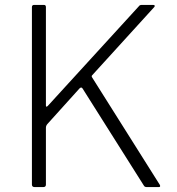

<svg xmlns="http://www.w3.org/2000/svg" viewBox="-20 -762 720 782"><path d="M631 -9Q633 -5 632 -2.5Q631 0 627 0H578Q569 0 566 -6L316 -402Q311 -409 304 -402L175 -259Q167 -251 167 -242V-10Q167 0 156 0H121Q116 0 113 -2.5Q110 -5 110 -10V-733Q110 -742 119 -742H159Q167 -742 167 -733V-332Q167 -328 169 -327.5Q171 -327 175 -331L546 -737Q548 -740 551 -741Q554 -742 559 -742H604Q609 -742 610 -739Q611 -736 608 -733L355 -455Q352 -452 355 -447L631 -9Z"/></svg>

Font: Libre Franklin Thin ExtraLight
Style: Regular
Weight: 250
Version: Version 3.000